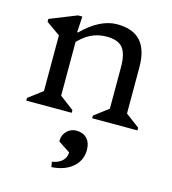

<svg xmlns="http://www.w3.org/2000/svg" viewBox="-115 -586 868 971"><g transform="rotate(15 319.0 -100.0)"><path d="M379 0V-14L469 -82L453 -54V-287Q453 -358 428 -388Q403 -418 344 -418Q298 -418 259.5 -398.5Q221 -379 183 -335V-401H198Q290 -492 379 -492Q462 -492 502.5 -447Q543 -402 543 -311V-52L527 -81L616 -14V0ZM34 0V-14L124 -82L108 -52V-394L151 -331L35 -413V-428L175 -484H198L193 -401H198V-52L183 -81L272 -14V0ZM244 292 239 265Q272 260 291.5 242Q311 224 311 197L249 156V151Q249 122 269.5 101.5Q290 81 319 81Q354 81 374.5 102.5Q395 124 395 162Q395 199 376.5 227Q358 255 324.5 272Q291 289 244 292Z"/></g></svg>

Font: Platypi Light
Style: Regular
Weight: 300
Designer: David Sargent
Foundry: Bolt Cutter Type
Version: Version 1.200